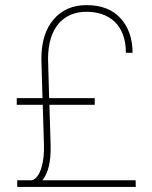

<svg xmlns="http://www.w3.org/2000/svg" viewBox="-20 -741 602 761"><path d="M355.5 -352.1H174.8L170.4 -507.3C170.4 -628.4 229 -694.3 322.8 -694.3C408.2 -694.3 479 -647 479 -531.7H505.4C505.4 -587.4 489.7 -632.8 458.5 -668C426.8 -703.1 381.8 -720.7 322.8 -720.7C268.6 -720.7 225.6 -702.1 192.9 -664.6C160.2 -627 144 -574.7 144 -507.3L148.4 -352.1H46.4V-325.7H149.4L154.3 -164.1C156.2 -105.5 142.1 -37.1 106.9 -26.4H48.3V0H518.1L517.6 -26.4H147.9C171.4 -55.2 182.1 -101.1 180.7 -164.1L175.8 -325.7H355.5Z"/></svg>

Font: Vazirmatn Thin
Style: Regular
Weight: 100
Designer: Saber Rastikerdar
Foundry: Saber Rastikerdar
Version: Version 33.003